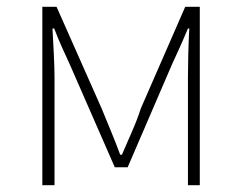

<svg xmlns="http://www.w3.org/2000/svg" viewBox="-20 -547 714 567"><path d="M105 -527H147L280 -227Q294 -193 308 -159Q322 -125 335 -90H340Q355 -125 370 -159Q385 -193 396 -227L527 -527H570V0H535V-318Q535 -347 536 -386Q537 -425 539 -463H535Q523 -434 511.5 -408.5Q500 -383 488 -357L357 -53H319L186 -357Q174 -383 162.5 -408.5Q151 -434 140 -463H135Q137 -425 139 -386Q141 -347 141 -318V0H105Z"/></svg>

Font: SpoqaHanSans
Style: Thin
Weight: 250
Designer: [Spoqa Han Sans] Dong-huui Kim \uAE40 \uB3D9 \uD718   [Noto Sans] Ryoko NISHIZUKA \u897F \u585A \u6DBC \u5B50  (kana & i
Foundry: Spoqa (http://bi.spoqa.com)
Version: Version 1.004;PS 1.004;hotconv 1.0.82;makeotf.lib2.5.63406